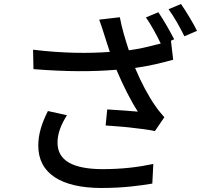

<svg xmlns="http://www.w3.org/2000/svg" viewBox="-20 -884 1040 958"><path d="M963 -730C945 -767 909 -827 883 -864L821 -838C849 -800 879 -746 900 -703L963 -730ZM800 -299C784 -317 769 -335 754 -357C722 -402 684 -473 654 -545C720 -554 788 -570 844 -586L833 -681L849 -688C829 -727 795 -787 770 -823L708 -797C734 -761 762 -708 782 -667C777 -666 772 -664 768 -663L758 -661C714 -649 668 -639 623 -633C605 -687 587 -747 578 -798L475 -786C486 -756 496 -725 503 -702C510 -682 517 -656 528 -625C420 -617 293 -618 145 -636L147 -539C311 -526 442 -526 561 -536C593 -460 633 -380 668 -327C635 -330 568 -335 515 -338L507 -258C536 -256 572 -253 607 -250L618 -249C671 -243 723 -237 753 -230L800 -299ZM740 32 745 -66C675 -51 593 -40 489 -40C345 -41 267 -82 267 -172C267 -218 284 -261 314 -309L219 -330C188 -268 171 -215 171 -157C171 -18 286 53 483 54C599 54 679 42 740 32Z"/></svg>

Font: Glow Sans SC Normal Medium
Style: Regular
Weight: 600
Designer: Ryoko NISHIZUKA (kana, bopomofo & ideographs); Paul D. Hunt (Latin, Greek & Cyrillic); Sandoll Communications, Soo-young
Version: Version 0.93